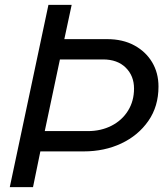

<svg xmlns="http://www.w3.org/2000/svg" viewBox="-20 -765 684 785"><path d="M20 0 178 -745H273L243 -605H418Q482 -605 529 -579.5Q576 -554 602 -510.5Q628 -467 628 -411Q628 -330 586.5 -270.5Q545 -211 476 -178.5Q407 -146 322 -146H145L115 0ZM163 -229H339Q393 -229 436 -251Q479 -273 503.5 -312.5Q528 -352 528 -403Q528 -455 494 -488.5Q460 -522 401 -522H225Z"/></svg>

Font: Plus Jakarta Display
Style: Italic
Weight: 400
Italic angle: -12°
Designer: Gumpita Rahayu
Foundry: Tokotype Studio
Version: Version 1.000